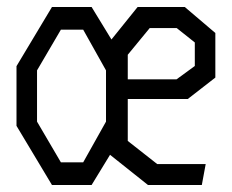

<svg xmlns="http://www.w3.org/2000/svg" viewBox="-20 -527 660 547"><path d="M372 -507 297.5 -414.5 241 -507H128L27 -338.5V-168.5L128 0H241L293.5 -86L401.5 0H555L566 -59.5H428L344 -125.5V-245H515L593.5 -306V-433L506.5 -507ZM85.5 -180.5V-326.5L153.5 -442.5H217L282 -326.5V-180.5L217 -64.5H153.5ZM344 -301V-371L406.5 -447H483.5L535 -406V-339L483 -301Z"/></svg>

Font: Monaspace Krypton Light
Style: Regular
Weight: 300
Designer: Riley Cran & the Lettermatic Team
Foundry: Lettermatic
Version: Version 1.101 (Monaspace Krypton)